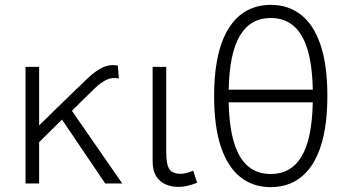

<svg xmlns="http://www.w3.org/2000/svg" viewBox="-20 -755 1422 790"><path d="M85 0V-480H141V-239L268 -363Q309 -403 340.8 -433Q372.5 -463 401.8 -477.2Q431 -491.5 465 -485L469 -432Q442 -438 418.8 -427Q395.5 -416 369.8 -391.5Q344 -367 309 -332L276 -299L483 0H413L235 -263L141 -170V0Z M715 14Q684.5 14 660.2 3Q636 -8 622 -31Q608 -54 608 -90V-480H664V-128Q664 -78.5 676.8 -59.2Q689.5 -40 723 -40Q734.5 -40 747.8 -43.5Q761 -47 775 -53L791 -3Q772.5 4.5 752.8 9.2Q733 14 715 14Z M1094 15Q1021.5 15 969.2 -26.2Q917 -67.5 889 -150.8Q861 -234 861 -360Q861 -436 871.2 -496.2Q881.5 -556.5 901.2 -601.2Q921 -646 949.5 -675.8Q978 -705.5 1014.2 -720.2Q1050.5 -735 1094 -735Q1166.5 -735 1218.8 -694Q1271 -653 1299 -569.8Q1327 -486.5 1327 -360Q1327 -284.5 1316.8 -224.2Q1306.5 -164 1286.8 -119Q1267 -74 1238.5 -44.2Q1210 -14.5 1173.8 0.2Q1137.5 15 1094 15ZM1094 -39Q1177.5 -39 1220.8 -111.2Q1264 -183.5 1267 -334H921Q923 -233.5 943 -168Q963 -102.5 1000.8 -70.8Q1038.5 -39 1094 -39ZM921 -386H1267Q1265 -486.5 1245 -552Q1225 -617.5 1187.2 -649.2Q1149.5 -681 1094 -681Q1011 -681 967.5 -609Q924 -537 921 -386Z"/></svg>

Font: Geologica Roman Thin
Style: Regular
Weight: 250
Designer: Sindre Bremnes, Frode Helland
Foundry: Monokrom Skriftforlag AS
Version: Version 1.010;gftools[0.9.28]